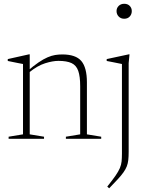

<svg xmlns="http://www.w3.org/2000/svg" viewBox="-20 -733 772 1014"><path d="M137 -363.5V-23.5L212.5 -11V0H25.5V-11L101.5 -23.5V-395Q93.5 -396.5 74.2 -400.2Q55 -404 21 -411V-421L133 -446H137ZM328 -11 403.5 -23.5V-277.5Q403.5 -329.5 393.2 -358.8Q383 -388 357.8 -399.8Q332.5 -411.5 288.5 -411.5Q258.5 -411.5 218 -398.8Q177.5 -386 134 -350.5L122 -355Q156.5 -385 183 -403Q209.5 -421 231 -430.2Q252.5 -439.5 271.2 -442.5Q290 -445.5 309 -445.5Q380 -445.5 409.5 -410.8Q439 -376 439 -298V-23.5L514.5 -11V0H328ZM636 -634Q618 -634 606.8 -645.8Q595.5 -657.5 595.5 -674.5Q595.5 -690.5 606.8 -701.8Q618 -713 636 -713Q654.5 -713 665.2 -701.8Q676 -690.5 676 -674.5Q676 -657.5 665.2 -645.8Q654.5 -634 636 -634ZM624 -395Q618.5 -396 605.2 -398.8Q592 -401.5 575.5 -404.8Q559 -408 543.5 -411V-421L660 -446H664L659.5 -400V68.5Q659.5 93.5 657.5 112Q655.5 130.5 649.5 145.8Q643.5 161 632.2 177Q621 193 602.5 213Q584 233 556.5 261.5L546.5 252.5Q574 218 589.8 195.2Q605.5 172.5 613 154.8Q620.5 137 622.2 119.5Q624 102 624 78Z"/></svg>

Font: Newsreader 24pt ExtraLight
Style: Regular
Weight: 250
Designer: Hugues Gentile
Foundry: Production Type
Version: Version 1.003